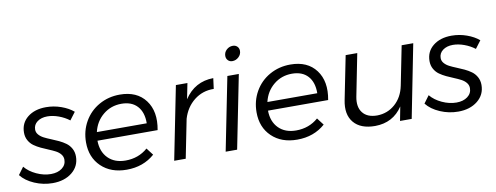

<svg xmlns="http://www.w3.org/2000/svg" viewBox="-79 -1042 3515 1361"><g transform="rotate(-10 1678.0 -361.5)"><path d="M209.5 6.5Q141.5 6.5 79 -20.5Q16.5 -47.5 -17.5 -91L22 -144.5Q53 -107 104.8 -83Q156.5 -59 208.5 -59Q257 -59 288 -82.2Q319 -105.5 319 -143.5Q319 -165 305.2 -182Q291.5 -199 269.5 -210.5Q247.5 -222 221 -232.8Q194.5 -243.5 168 -256Q141.5 -268.5 119.5 -284.2Q97.5 -300 83.8 -324.8Q70 -349.5 70 -381Q70 -449.5 121.2 -490.8Q172.5 -532 254.5 -532Q310.5 -532 363 -513.2Q415.5 -494.5 450.5 -464.5L409 -409.5Q376 -435 333.8 -450.5Q291.5 -466 252.5 -466Q208.5 -466 180 -444.8Q151.5 -423.5 151.5 -388.5Q151.5 -368 165.5 -351.8Q179.5 -335.5 201.5 -324.2Q223.5 -313 250.5 -302.2Q277.5 -291.5 304.5 -278.8Q331.5 -266 353.5 -250Q375.5 -234 389.5 -208.8Q403.5 -183.5 403.5 -151.5Q403.5 -81 349 -37.2Q294.5 6.5 209.5 6.5Z M742.5 4Q629 4 560 -62.2Q491 -128.5 491 -236.5Q491 -318.5 529.5 -385.8Q568 -453 635.5 -491Q703 -529 785 -529Q908 -529 969.2 -447.2Q1030.5 -365.5 1006 -234.5H573Q574 -155 620.5 -108.2Q667 -61.5 746 -61.5Q839 -61.5 905.5 -119.5L944.5 -68.5Q862.5 4 742.5 4ZM785 -463Q709.5 -463 653.2 -416.8Q597 -370.5 579.5 -295.5H938.5Q939.5 -374.5 899.2 -418.8Q859 -463 785 -463Z M1189 -526.5H1272L1249.5 -413.5Q1324.5 -527.5 1458.5 -529L1448.5 -453Q1368 -454.5 1307.2 -406.5Q1246.5 -358.5 1222.5 -278L1167 0H1084Z M1559.5 -526.5H1642L1537 0H1454.5ZM1634 -730.5Q1653.5 -730.5 1666 -718.2Q1678.5 -706 1678.5 -686.5Q1678.5 -661 1658.8 -642.5Q1639 -624 1613 -624Q1594 -624 1581.8 -636.8Q1569.5 -649.5 1569.5 -668.5Q1569.5 -694.5 1588.8 -712.5Q1608 -730.5 1634 -730.5Z M1970 4Q1856.5 4 1787.5 -62.2Q1718.5 -128.5 1718.5 -236.5Q1718.5 -318.5 1757 -385.8Q1795.5 -453 1863 -491Q1930.5 -529 2012.5 -529Q2135.5 -529 2196.8 -447.2Q2258 -365.5 2233.5 -234.5H1800.5Q1801.5 -155 1848 -108.2Q1894.5 -61.5 1973.5 -61.5Q2066.5 -61.5 2133 -119.5L2172 -68.5Q2090 4 1970 4ZM2012.5 -463Q1937 -463 1880.8 -416.8Q1824.5 -370.5 1807 -295.5H2166Q2167 -374.5 2126.8 -418.8Q2086.5 -463 2012.5 -463Z M2530.5 4.5Q2426 4.5 2377 -54.2Q2328 -113 2348.5 -214L2411 -526.5H2494.5L2434.5 -223.5Q2420.5 -151 2453.5 -108.8Q2486.5 -66.5 2557.5 -66.5Q2632 -67.5 2686.8 -115.8Q2741.5 -164 2758 -245.5L2814 -526.5H2897.5L2793.5 0H2709.5L2729 -101Q2660 3.5 2530.5 4.5Z M3128.5 6.5Q3060.5 6.5 2998 -20.5Q2935.5 -47.5 2901.5 -91L2941 -144.5Q2972 -107 3023.8 -83Q3075.5 -59 3127.5 -59Q3176 -59 3207 -82.2Q3238 -105.5 3238 -143.5Q3238 -165 3224.2 -182Q3210.5 -199 3188.5 -210.5Q3166.5 -222 3140 -232.8Q3113.5 -243.5 3087 -256Q3060.5 -268.5 3038.5 -284.2Q3016.5 -300 3002.8 -324.8Q2989 -349.5 2989 -381Q2989 -449.5 3040.2 -490.8Q3091.5 -532 3173.5 -532Q3229.5 -532 3282 -513.2Q3334.5 -494.5 3369.5 -464.5L3328 -409.5Q3295 -435 3252.8 -450.5Q3210.5 -466 3171.5 -466Q3127.5 -466 3099 -444.8Q3070.5 -423.5 3070.5 -388.5Q3070.5 -368 3084.5 -351.8Q3098.5 -335.5 3120.5 -324.2Q3142.5 -313 3169.5 -302.2Q3196.5 -291.5 3223.5 -278.8Q3250.5 -266 3272.5 -250Q3294.5 -234 3308.5 -208.8Q3322.5 -183.5 3322.5 -151.5Q3322.5 -81 3268 -37.2Q3213.5 6.5 3128.5 6.5Z"/></g></svg>

Font: Argentum Sans Light
Style: Italic
Weight: 300
Italic angle: -11.3°
Designer: Julieta Ulanovsky (font), Owen Earl (portions from Jones font), Cristiano Sobral (main changes and remaster)
Foundry: Julieta Ulanovsky (font), Owen Earl (portions from Jones font), Cristiano Sobral (main changes and remaster)
Version: Version 3.127